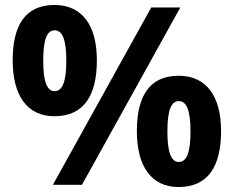

<svg xmlns="http://www.w3.org/2000/svg" viewBox="-20 -744 941 773"><path d="M199 -724C82 -724 31 -642 31 -501C31 -360 89 -276 199 -276C318 -276 370 -360 370 -501C370 -642 311 -724 199 -724ZM706 -714H589L193 0H310ZM200 -622C232 -622 247 -582 247 -500C247 -417 232 -377 200 -377C168 -377 154 -418 154 -500C154 -582 168 -622 200 -622ZM699 -439C582 -439 531 -357 531 -216C531 -75 589 9 699 9C818 9 870 -75 870 -216C870 -357 811 -439 699 -439ZM700 -337C732 -337 747 -297 747 -215C747 -132 732 -92 700 -92C668 -92 654 -133 654 -215C654 -297 668 -337 700 -337Z"/></svg>

Font: Noto Sans Javanese
Style: Bold
Weight: 700
Designer: Monotype Design Team
Foundry: Monotype Imaging Inc.
Version: Version 2.005